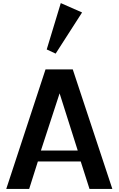

<svg xmlns="http://www.w3.org/2000/svg" viewBox="-20 -1240 779 1260"><path d="M21 0ZM457.5 -784.7 717.3 0H567.4L509.8 -180.2H228.5L171.4 0H21L278.8 -784.7ZM248.5 -252H490.2L371.1 -627.4ZM286.6 -915.5 378.9 -1219.7 518.6 -1158.2 345.2 -888.2Z"/></svg>

Font: Dhyana
Style: Bold
Weight: 700
Foundry: Vernon Adams
Version: Version 1.002; ttfautohint (v0.8.51-6076)